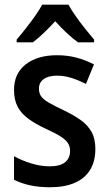

<svg xmlns="http://www.w3.org/2000/svg" viewBox="-20 -786 461 816"><path d="M385.3 -152.8Q385.3 -100.1 362.8 -63.7Q340.3 -27.3 297.4 -8.8Q254.4 9.8 192.9 9.8Q145.5 9.8 108.4 1.7Q71.3 -6.3 39.6 -22V-122.1Q70.8 -104.5 111.6 -91.8Q152.3 -79.1 190.9 -79.1Q235.4 -79.1 256.6 -96.4Q277.8 -113.8 277.8 -144.5Q277.8 -162.6 269.3 -176.8Q260.7 -190.9 238.3 -205.6Q215.8 -220.2 173.3 -239.3Q130.9 -259.3 100.8 -281Q70.8 -302.7 55.2 -332Q39.6 -361.3 39.6 -404.3Q39.6 -473.6 89.4 -512.5Q139.2 -551.3 222.7 -551.3Q265.6 -551.3 304.2 -541.3Q342.8 -531.2 379.4 -512.2L345.2 -429.2Q315.9 -444.3 285.2 -454.3Q254.4 -464.4 222.7 -464.4Q185.5 -464.4 165.5 -449.7Q145.5 -435.1 145.5 -409.2Q145.5 -390.1 154.5 -377Q163.6 -363.8 186.5 -350.3Q209.5 -336.9 250.5 -317.4Q291.5 -297.9 321.8 -276.6Q352.1 -255.4 368.7 -226.1Q385.3 -196.8 385.3 -152.8ZM271 -766.1Q283.2 -743.7 302 -717Q320.8 -690.4 341.6 -664.3Q362.3 -638.2 379.9 -617.7V-606H311Q288.1 -623 263.4 -646Q238.8 -668.9 214.8 -695.8Q190.4 -669.4 165.8 -645.8Q141.1 -622.1 119.6 -606H50.8V-617.7Q68.4 -638.2 89.1 -664.6Q109.9 -690.9 128.9 -717.8Q147.9 -744.6 159.2 -766.1Z"/></svg>

Font: Open Sans SemiCondensed SemiBold
Style: Regular
Weight: 600
Width: 4
Designer: Monotype Design Team
Foundry: Monotype Imaging Inc.
Version: Version 3.000